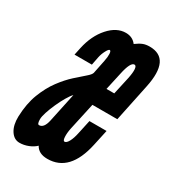

<svg xmlns="http://www.w3.org/2000/svg" viewBox="-149 -637 657 728"><g transform="rotate(30 179.5 -273.5)"><path d="M47.5 8Q66.5 8 85.5 0.5Q104.5 -7 116.5 -19Q131 8 169.5 8Q267.5 8 296.5 -127L311.5 -196H236.5L223.5 -136Q218.5 -111.5 210.2 -96.2Q202 -81 193.5 -81Q187 -81 186 -97.5Q185 -114 189.5 -136L215.5 -255H324.5L358.5 -418Q387.5 -555 293.5 -555Q277 -555 264.8 -550.2Q252.5 -545.5 235.5 -533Q219 -555 189.5 -555Q149.5 -555 115.5 -516.8Q81.5 -478.5 68.5 -419L61.5 -386H137.5L144.5 -422Q148 -438.5 155.8 -453.2Q163.5 -468 168.5 -468Q174 -468 174.8 -454.5Q175.5 -441 171.5 -422L159.5 -363Q157.5 -354.5 141 -340.5Q124.5 -326.5 100.8 -305Q77 -283.5 53.5 -252Q30 -220.5 13.2 -177.2Q-3.5 -134 -5.5 -76.5Q-6.5 -38.5 8.5 -15.2Q23.5 8 47.5 8ZM231.5 -334 248.5 -411Q260.5 -467 277.5 -467Q285.5 -467 286.8 -452.2Q288 -437.5 282.5 -411L265.5 -334ZM78.5 -87Q70.5 -87 70.5 -109Q70.5 -120 77 -140Q83.5 -160 93.5 -182.2Q103.5 -204.5 114.5 -223.2Q125.5 -242 134.5 -251L107.5 -124Q99.5 -87 78.5 -87Z"/></g></svg>

Font: League Gothic Condensed Italic
Style: Regular
Weight: 400
Width: 3
Designer: The League of Moveable Type
Version: Version 1.600; ttfautohint (v1.8.3)